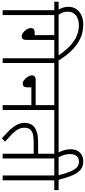

<svg xmlns="http://www.w3.org/2000/svg" viewBox="574 -1510 945 2134"><g transform="rotate(90 1047.0 -443.5)"><path d="M94 -574H0V-622H87Q74 -645 65 -671.5Q56 -698 56 -731Q56 -780 80.5 -817Q105 -854 149.5 -875Q194 -896 252 -896Q340 -896 412.5 -861Q485 -826 545.5 -763Q606 -700 657 -615H601Q520 -735 438 -791Q356 -847 261 -847Q192 -847 151 -814Q110 -781 110 -723Q110 -691 120.5 -666Q131 -641 144 -622H257V-574H148V0H94Z M424 -574V-259Q424 -235 413.5 -223.5Q403 -212 386 -212Q365 -212 343 -228Q321 -244 306.5 -268Q292 -292 292 -315Q292 -333 303.5 -344.5Q315 -356 345 -356H371V-574H242V-622H791V-574H681V0H628V-574Z M776 -622H1312V-574H1203V0H1149V-319H951V-271Q951 -246 940 -234.5Q929 -223 911 -223Q890 -223 868.5 -240Q847 -257 832.5 -281Q818 -305 818 -326Q818 -344 829.5 -355.5Q841 -367 870 -367H1149V-574H776Z M1742 -574V0H1689V-345H1571Q1512 -345 1479 -338Q1446 -331 1426 -312Q1415 -302 1407.5 -285.5Q1400 -269 1400 -243Q1400 -186 1440.5 -138Q1481 -90 1555 -27L1519 9Q1472 -32 1432.5 -72Q1393 -112 1369.5 -154.5Q1346 -197 1346 -247Q1346 -277 1357.5 -305.5Q1369 -334 1395 -353Q1421 -373 1458.5 -383.5Q1496 -394 1565 -394H1689V-574H1297V-622H1851V-574Z M1678 -615Q1660 -649 1649.5 -684Q1639 -719 1639 -757Q1639 -817 1674 -856.5Q1709 -896 1775 -896Q1830 -896 1866.5 -866Q1903 -836 1929 -775.5Q1955 -715 1979 -622H2094V-574H1985V0H1931V-574H1837V-622H1928Q1907 -706 1885.5 -755.5Q1864 -805 1838.5 -826.5Q1813 -848 1778 -848Q1735 -848 1714 -821Q1693 -794 1693 -749Q1693 -710 1704 -678.5Q1715 -647 1732 -615Z"/></g></svg>

Font: Noto Sans Light
Style: Regular
Weight: 300
Designer: Monotype Design Team
Foundry: Monotype Imaging Inc.
Version: Version 2.007